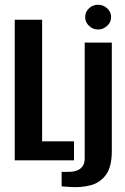

<svg xmlns="http://www.w3.org/2000/svg" viewBox="-20 -674 525 807"><path d="M42 0V-591H157V-80H291V0ZM276 112Q270 111 256.5 110.5Q243 110 239 109V48Q247 49 259 48.5Q271 48 278 48Q306 46 321 32Q336 18 336 -7V-495H450V-40Q450 27 425.5 60.5Q401 94 361.5 104.5Q322 115 276 112ZM392 -550Q370 -550 354 -565.5Q338 -581 338 -602Q338 -624 354 -639Q370 -654 392 -654Q414 -654 430.5 -639Q447 -624 447 -602Q447 -581 430.5 -565.5Q414 -550 392 -550Z"/></svg>

Font: Alumni Sans
Style: Bold
Weight: 700
Designer: Robert E. Leuschke
Foundry: Robert E. Leuschke
Version: Version 1.018